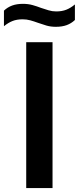

<svg xmlns="http://www.w3.org/2000/svg" viewBox="-60 -954 400 974"><path d="M73 0V-740H206.5V0ZM223 -818Q197 -818 175 -824.5Q153 -831 132 -838.5Q113 -845.5 94 -850.8Q75 -856 55 -856Q25.5 -856 3.8 -847.5Q-18 -839 -40 -821V-900Q-21.5 -917.5 1.8 -926Q25 -934.5 57 -934.5Q83 -934.5 105.2 -928.2Q127.5 -922 148 -914Q167.5 -907.5 186.2 -901.8Q205 -896 225 -896Q254.5 -896 276.5 -904.8Q298.5 -913.5 320 -931.5V-852.5Q301.5 -835 278.2 -826.5Q255 -818 223 -818Z"/></svg>

Font: Encode Sans SC Condensed Thin SemiBold
Style: Regular
Weight: 600
Version: Version 3.002